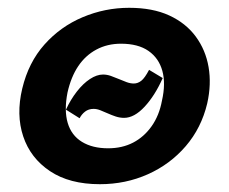

<svg xmlns="http://www.w3.org/2000/svg" viewBox="-20 -458 587 492"><path d="M236 14Q158 14 108 -19.5Q58 -53 39.5 -108.5Q21 -164 37 -231Q53 -298 94 -344Q135 -390 192 -414Q249 -438 311 -438Q371 -438 413.5 -418.5Q456 -399 481.5 -364.5Q507 -330 514.5 -286Q522 -242 511 -193Q496 -130 456 -83.5Q416 -37 359 -11.5Q302 14 236 14ZM257 -78Q293 -78 321 -92.5Q349 -107 368.5 -134.5Q388 -162 395 -200Q405 -244 396 -276.5Q387 -309 360.5 -327.5Q334 -346 290 -346Q255 -346 227 -331Q199 -316 180.5 -288.5Q162 -261 153 -221Q144 -175 153.5 -143Q163 -111 190 -94.5Q217 -78 257 -78ZM298 -156Q287 -156 276.5 -159.5Q266 -163 256 -167.5Q246 -172 237 -175.5Q228 -179 220 -179Q207 -179 198 -172Q189 -165 184 -155L149 -177Q161 -203 177 -223.5Q193 -244 210.5 -255.5Q228 -267 244 -267Q254 -267 264 -263.5Q274 -260 284.5 -255.5Q295 -251 304.5 -247.5Q314 -244 323 -244Q333 -244 342 -251Q351 -258 362 -279L397 -258Q377 -213 350.5 -184.5Q324 -156 298 -156Z"/></svg>

Font: Ysabeau ExtraBold
Style: Italic
Weight: 800
Italic angle: -12°
Designer: Christian Thalmann (Catharsis Fonts)
Version: Version 2.002